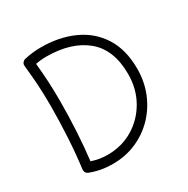

<svg xmlns="http://www.w3.org/2000/svg" viewBox="-160 -826 965 987"><g transform="rotate(-30 322.0 -332.5)"><path d="M112.3 -673.8Q161.1 -685.1 210.4 -685.1Q319.8 -685.1 404.5 -646.5Q489.3 -607.9 537.6 -531.7Q585.9 -455.6 585.9 -342.3Q585.9 -266.6 559.3 -200.9Q532.7 -135.3 484.9 -85.7Q437 -36.1 372.8 -8.3Q308.6 19.5 232.9 19.5Q162.6 19.5 100.1 -4.9Q90.8 -8.8 86.4 -17.1Q82 -25.4 83 -33.7Q93.8 -115.2 99.4 -210.7Q105 -306.2 105 -396Q105 -444.3 103.5 -482.7Q102.1 -521 99.1 -559.1Q96.2 -597.2 91.3 -644Q89.8 -655.3 96.7 -663.6Q103.5 -671.9 112.3 -673.8ZM147.9 -623.5Q153.8 -563 156.5 -512.5Q159.2 -461.9 159.2 -396Q159.2 -310.5 154.3 -220.7Q149.4 -130.9 139.6 -50.3Q185.1 -34.7 232.9 -34.7Q318.4 -34.7 385.7 -75.4Q453.1 -116.2 492.4 -185.8Q531.7 -255.4 531.7 -342.3Q531.7 -487.3 445.6 -558.6Q359.4 -629.9 210.4 -629.9Q178.2 -629.9 147.9 -623.5Z"/></g></svg>

Font: Mikhak Light
Style: Regular
Weight: 300
Designer: Amin Abedi
Version: Version 3.3